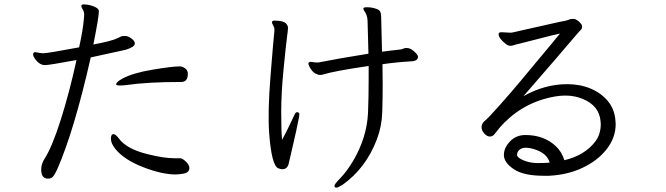

<svg xmlns="http://www.w3.org/2000/svg" viewBox="-20 -793 3040 876"><path d="M363 -710Q359 -658 341 -577Q197 -550 177 -550L164 -551Q144 -555 141 -555Q131 -555 131 -544.5Q131 -534 146.5 -516Q162 -498 181 -496H186Q204 -496 329 -519Q297 -372 257.5 -247.5Q218 -123 184 -70Q168 -45 168 -19Q168 22 199 22Q214 22 222 12.5Q230 3 240 -18Q318 -195 394 -531L554 -566Q595 -579 595 -594V-597Q593 -608 578 -618.5Q563 -629 551 -629Q539 -629 533 -627L519 -620Q492 -606 406 -590Q431 -715 431 -740V-744Q428 -760 388 -770Q372 -773 361.5 -773Q351 -773 351 -765Q351 -760 357.5 -750Q364 -740 364 -726ZM803 -490H797Q766 -490 675.5 -475Q585 -460 538 -434Q510 -419 510 -408Q510 -403 526.5 -403Q543 -403 557 -405Q653 -419 807 -419Q837 -419 837 -456Q837 -472 825.5 -480.5Q814 -489 803 -490ZM506 -114Q545 -65 631.5 -31Q718 3 782 3L796 2Q822 0 832.5 -6Q843 -12 844 -25V-27Q844 -41 828.5 -55.5Q813 -70 803 -71H776Q728 -71 656 -89Q556 -113 521 -163Q507 -181 498 -181Q486 -181 486 -160Q486 -139 506 -114Z M1661 -548Q1523 -526 1433 -508H1420L1397 -511Q1387 -509 1387 -504Q1387 -495 1398.5 -477.5Q1410 -460 1425 -455Q1432 -451 1439.5 -451Q1447 -451 1454 -453Q1504 -469 1662 -492V-434Q1662 -347 1659 -276Q1653 -163 1590 -57Q1560 -8 1533 19.5Q1506 47 1506 54Q1506 61 1509 62Q1512 63 1516 63Q1520 63 1526.5 59Q1533 55 1543 50Q1649 -25 1699 -156Q1722 -216 1724 -281Q1726 -346 1726 -410L1725 -500Q1786 -509 1854 -513Q1887 -514 1887 -534V-535Q1887 -542 1870 -558Q1853 -574 1836 -574H1834Q1825 -574 1818.5 -570.5Q1812 -567 1789 -565Q1766 -563 1723 -557L1719 -718Q1718 -738 1711.5 -744.5Q1705 -751 1688.5 -755.5Q1672 -760 1655.5 -760Q1639 -760 1638 -755V-753Q1638 -749 1641 -745Q1656 -725 1657 -699Q1658 -673 1661 -548ZM1338 -281H1335Q1328 -281 1323 -268Q1320 -262 1304.5 -229Q1289 -196 1267 -155Q1263 -193 1263 -281Q1263 -369 1274 -480Q1285 -591 1289.5 -624Q1294 -657 1294 -665.5Q1294 -674 1290 -679Q1281 -699 1232 -699Q1223 -699 1221 -693V-690Q1221 -686 1226.5 -677Q1232 -668 1232 -658V-653Q1228 -618 1214.5 -450Q1201 -282 1208 -186Q1219 -37 1250 -25Q1254 -24 1258.5 -22.5Q1263 -21 1268 -21Q1289 -21 1296 -42Q1299 -53 1304.5 -78Q1310 -103 1317.5 -134.5Q1325 -166 1331.5 -196Q1338 -226 1342 -247Q1346 -268 1346 -273Q1346 -278 1338 -281Z M2788 -241Q2785 -293 2754.5 -330.5Q2724 -368 2675.5 -388.5Q2627 -409 2568 -409Q2465 -409 2368 -354Q2439 -436 2501 -507.5Q2563 -579 2591.5 -613Q2620 -647 2628 -654.5Q2636 -662 2636 -671.5Q2636 -681 2622 -694Q2608 -707 2595.5 -707Q2583 -707 2574.5 -703Q2566 -699 2555.5 -697.5Q2545 -696 2492 -684Q2439 -672 2407.5 -665Q2376 -658 2352 -652.5Q2328 -647 2322 -645.5Q2316 -644 2312 -644H2305L2268 -646Q2255 -646 2255 -638Q2255 -618 2286 -594Q2298 -584 2307.5 -584Q2317 -584 2325 -587Q2333 -590 2349 -593.5Q2365 -597 2435.5 -615.5Q2506 -634 2535 -640Q2520 -621 2491.5 -587Q2463 -553 2428 -511Q2393 -469 2356.5 -425Q2320 -381 2263 -316.5Q2206 -252 2190 -240Q2177 -228 2177 -213Q2177 -198 2189.5 -184Q2202 -170 2215 -170Q2228 -170 2237 -182Q2324 -299 2458 -340Q2515 -357 2558.5 -357Q2602 -357 2638 -342Q2714 -311 2720 -240L2721 -227Q2721 -180 2695 -146Q2647 -84 2555 -62Q2543 -101 2515.5 -126.5Q2488 -152 2453.5 -164.5Q2419 -177 2377 -177Q2335 -177 2307 -148Q2279 -119 2279 -85.5Q2279 -52 2323.5 -21.5Q2368 9 2462 9H2484Q2569 5 2638 -27.5Q2707 -60 2748 -112.5Q2789 -165 2789 -227ZM2488 -51Q2468 -49 2433 -49Q2398 -49 2368.5 -61.5Q2339 -74 2339 -86Q2339 -100 2350 -109.5Q2361 -119 2378.5 -119Q2396 -119 2418 -112Q2476 -94 2488 -51Z"/></svg>

Font: LXGW WenKai TC
Style: Regular
Weight: 400
Designer: LXGW / Fontworks Inc.
Foundry: LXGW / Fontworks Inc.
Version: Version 1.330